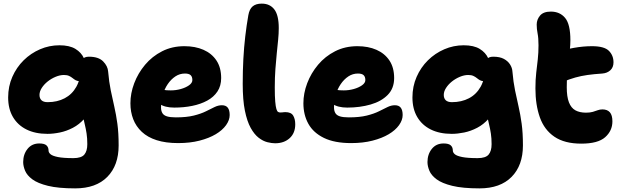

<svg xmlns="http://www.w3.org/2000/svg" viewBox="-20 -780 3428 1060"><path d="M395 260Q302 260 245 246Q188 232 158.5 210Q129 188 118.5 162.5Q108 137 108 115Q108 72 132 42Q156 12 197 12Q225 12 236.5 22.5Q248 33 248 51Q248 62 259 71.5Q270 81 300 87Q330 93 385 93Q429 93 445.5 73.5Q462 54 462 16Q462 -17 458 -43Q454 -69 448 -93.5Q442 -118 436 -146.5Q430 -175 425 -212L489 -205Q474 -157 446 -125Q418 -93 382.5 -74.5Q347 -56 310.5 -48.5Q274 -41 242 -41Q175 -41 126.5 -65Q78 -89 51.5 -134Q25 -179 25 -242Q25 -303 48 -355.5Q71 -408 110.5 -447Q150 -486 201 -508Q252 -530 308 -530Q364 -530 396.5 -510Q429 -490 443 -459Q457 -428 457 -395Q457 -366 445 -349Q433 -332 420 -332Q407 -332 398 -337Q389 -342 380.5 -349Q372 -356 361 -361Q350 -366 333 -366Q311 -366 287 -356Q263 -346 243 -330Q223 -314 210.5 -294.5Q198 -275 198 -256Q198 -237 209 -226.5Q220 -216 243 -216Q296 -216 337 -237.5Q378 -259 401.5 -301Q425 -343 425 -404Q425 -437 435 -452Q445 -467 471 -467Q524 -467 549.5 -441Q575 -415 577 -385Q582 -327 591.5 -281Q601 -235 611 -191.5Q621 -148 628 -97Q635 -46 635 23Q635 133 572.5 196.5Q510 260 395 260Z M964 10Q895 10 845 -6Q795 -22 763 -52Q731 -82 715.5 -122Q700 -162 700 -210Q700 -265 721 -320.5Q742 -376 781 -422.5Q820 -469 875 -497Q930 -525 998 -525Q1058 -525 1103.5 -505Q1149 -485 1175 -446Q1201 -407 1201 -349Q1201 -306 1180.5 -275Q1160 -244 1124 -224.5Q1088 -205 1041.5 -195.5Q995 -186 942 -186Q890 -186 859.5 -207Q829 -228 829 -256Q829 -271 836 -278.5Q843 -286 859 -286Q870 -286 884.5 -283.5Q899 -281 923 -281Q951 -281 978 -288.5Q1005 -296 1023.5 -309Q1042 -322 1042 -338Q1042 -356 1032.5 -365Q1023 -374 1001 -374Q972 -374 948 -358Q924 -342 906 -315.5Q888 -289 878.5 -255.5Q869 -222 869 -187Q869 -168 876.5 -155.5Q884 -143 902 -137.5Q920 -132 951 -132Q1010 -132 1050 -142Q1090 -152 1117 -165.5Q1144 -179 1164.5 -189Q1185 -199 1205 -199Q1227 -199 1237.5 -185.5Q1248 -172 1248 -145Q1248 -117 1228 -89Q1208 -61 1171 -39Q1134 -17 1081.5 -3.5Q1029 10 964 10Z M1499 11Q1480 11 1456 5Q1432 -1 1408 -19.5Q1384 -38 1364 -74Q1344 -110 1332 -169Q1320 -228 1320 -317Q1320 -390 1323.5 -454.5Q1327 -519 1334 -579Q1341 -639 1351 -696Q1357 -730 1375 -745Q1393 -760 1425 -760Q1470 -760 1494.5 -728Q1519 -696 1519 -625Q1519 -594 1515.5 -559.5Q1512 -525 1508 -485.5Q1504 -446 1500.5 -399.5Q1497 -353 1497 -297Q1497 -247 1499.5 -219Q1502 -191 1506 -178Q1510 -165 1515.5 -162Q1521 -159 1527 -159Q1533 -159 1538 -159.5Q1543 -160 1547 -160.5Q1551 -161 1555 -161Q1587 -161 1598.5 -142Q1610 -123 1610 -94Q1610 -45 1579 -17Q1548 11 1499 11Z M1919 10Q1827 10 1768.5 -18.5Q1710 -47 1682.5 -96.5Q1655 -146 1655 -210Q1655 -265 1676 -320.5Q1697 -376 1736 -422.5Q1775 -469 1830 -497Q1885 -525 1953 -525Q2013 -525 2058.5 -505Q2104 -485 2130 -446Q2156 -407 2156 -349Q2156 -292 2120.5 -256Q2085 -220 2026 -203Q1967 -186 1897 -186Q1845 -186 1814.5 -207Q1784 -228 1784 -256Q1784 -271 1791 -278.5Q1798 -286 1814 -286Q1825 -286 1839.5 -283.5Q1854 -281 1878 -281Q1906 -281 1933 -288.5Q1960 -296 1978.5 -309Q1997 -322 1997 -338Q1997 -356 1987.5 -365Q1978 -374 1956 -374Q1927 -374 1903 -358Q1879 -342 1861 -315.5Q1843 -289 1833.5 -255.5Q1824 -222 1824 -187Q1824 -168 1831.5 -155.5Q1839 -143 1857 -137.5Q1875 -132 1906 -132Q1965 -132 2005 -142Q2045 -152 2072 -165.5Q2099 -179 2119.5 -189Q2140 -199 2160 -199Q2182 -199 2192.5 -185.5Q2203 -172 2203 -145Q2203 -117 2183 -89Q2163 -61 2126 -39Q2089 -17 2036.5 -3.5Q1984 10 1919 10Z M2627 260Q2534 260 2477 246Q2420 232 2390.5 210Q2361 188 2350.5 162.5Q2340 137 2340 115Q2340 72 2364 42Q2388 12 2429 12Q2457 12 2468.5 22.5Q2480 33 2480 51Q2480 62 2491 71.5Q2502 81 2532 87Q2562 93 2617 93Q2661 93 2677.5 73.5Q2694 54 2694 16Q2694 -17 2690 -43Q2686 -69 2680 -93.5Q2674 -118 2668 -146.5Q2662 -175 2657 -212L2721 -205Q2706 -157 2678 -125Q2650 -93 2614.5 -74.5Q2579 -56 2542.5 -48.5Q2506 -41 2474 -41Q2407 -41 2358.5 -65Q2310 -89 2283.5 -134Q2257 -179 2257 -242Q2257 -303 2280 -355.5Q2303 -408 2342.5 -447Q2382 -486 2433 -508Q2484 -530 2540 -530Q2596 -530 2628.5 -510Q2661 -490 2675 -459Q2689 -428 2689 -395Q2689 -366 2677 -349Q2665 -332 2652 -332Q2639 -332 2630 -337Q2621 -342 2612.5 -349Q2604 -356 2593 -361Q2582 -366 2565 -366Q2543 -366 2519 -356Q2495 -346 2475 -330Q2455 -314 2442.5 -294.5Q2430 -275 2430 -256Q2430 -237 2441 -226.5Q2452 -216 2475 -216Q2528 -216 2569 -237.5Q2610 -259 2633.5 -301Q2657 -343 2657 -404Q2657 -437 2667 -452Q2677 -467 2703 -467Q2739 -467 2761.5 -455Q2784 -443 2796 -424Q2808 -405 2809 -385Q2814 -327 2823.5 -281Q2833 -235 2843 -191.5Q2853 -148 2860 -97Q2867 -46 2867 23Q2867 133 2804.5 196.5Q2742 260 2627 260Z M3189 13Q3097 13 3041 -25Q2985 -63 2960.5 -132Q2936 -201 2936 -292Q2936 -341 2940.5 -379Q2945 -417 2949 -452.5Q2953 -488 2953 -530Q2953 -570 2948 -595Q2943 -620 2943 -644Q2943 -672 2961.5 -694Q2980 -716 3021 -716Q3071 -716 3100 -681Q3129 -646 3129 -558Q3129 -533 3126 -505Q3123 -477 3119 -445.5Q3115 -414 3112 -377.5Q3109 -341 3109 -298Q3109 -246 3121 -215Q3133 -184 3156.5 -171Q3180 -158 3215 -158Q3238 -158 3253 -162.5Q3268 -167 3280 -171.5Q3292 -176 3306 -176Q3333 -176 3347 -160Q3361 -144 3361 -110Q3361 -58 3321 -22.5Q3281 13 3189 13ZM3085 -327Q3039 -308 3013.5 -329.5Q2988 -351 2988 -391Q2988 -423 2999 -449Q3010 -475 3056 -492Q3098 -507 3149.5 -516Q3201 -525 3248 -525Q3316 -525 3341.5 -499.5Q3367 -474 3367 -436Q3367 -408 3349.5 -392Q3332 -376 3305 -374Q3259 -371 3223.5 -366Q3188 -361 3156 -352Q3124 -343 3085 -327Z"/></svg>

Font: Shantell Sans ExtraBold
Style: Regular
Weight: 800
Designer: Stephen Nixon, Anya Danilova, Shantell Martin
Foundry: Arrow Type
Version: Version 1.011;[c5ecc13dd]